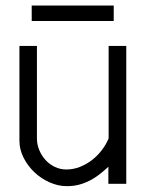

<svg xmlns="http://www.w3.org/2000/svg" viewBox="-20 -651 516 680"><path d="M382.8 -576.7H92.3V-631.3H382.8ZM427.2 0H363.8V-60.5Q347.7 -45.4 331.3 -32.7Q314.9 -20 297.1 -11Q279.3 -2 259.5 3.2Q239.7 8.3 216.8 8.3Q186 8.3 155.8 -5.1Q125.5 -18.6 101.8 -41Q78.1 -63.5 63.5 -92.5Q48.8 -121.6 48.8 -152.8V-488.3H110.8V-160.6Q110.8 -139.6 118.9 -119.9Q127 -100.1 140.9 -84.7Q154.8 -69.3 173.8 -60.1Q192.9 -50.8 215.3 -50.8Q239.7 -50.8 262.7 -59.8Q285.6 -68.8 305.2 -83.7Q324.7 -98.6 340.1 -118.7Q355.5 -138.7 364.7 -160.6V-488.3H427.2Z"/></svg>

Font: SengBuhan
Style: Regular
Weight: 400
Designer: John M. Durdin
Foundry: Lao Script for Windows
Version: Version 1.400